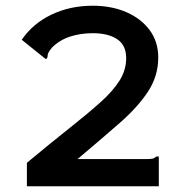

<svg xmlns="http://www.w3.org/2000/svg" viewBox="-20 -651 640 671"><path d="M74 -82Q158 -152 222.5 -203Q287 -254 331.5 -294Q376 -334 398.5 -370.5Q421 -407 421 -448Q421 -493 389.5 -514Q358 -535 304 -535Q261 -535 224.5 -523Q188 -511 162 -485Q151 -472 148.5 -465.5Q146 -459 146 -451L141 -444L133 -450L56 -512Q95 -569 160 -600Q225 -631 304 -631Q369 -631 420.5 -609Q472 -587 502.5 -546.5Q533 -506 533 -450Q533 -385 497 -330.5Q461 -276 397.5 -220.5Q334 -165 251 -95H489Q506 -95 513 -96.5Q520 -98 526 -104H535V0H74Z"/></svg>

Font: Inconsolata Expanded Bold
Style: Regular
Weight: 700
Width: 7
Monospace: yes
Designer: Raph Levien, Cyreal, Brenton Simpson
Foundry: Raph Levien, Cyreal, Google
Version: Version 3.001; ttfautohint (v1.8.2.53-6de2)